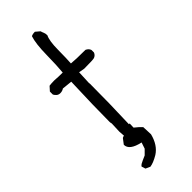

<svg xmlns="http://www.w3.org/2000/svg" viewBox="-263 -730 878 878"><g transform="rotate(-45 175.5 -291.0)"><path d="M123 114 101 104 95 85Q98 80 104.5 76Q111 72 120.5 68Q130 64 141 59L163 37L173 7Q108 -7 108 -43L127 -68Q131 -71 138 -72L136 -100L138 -151Q136 -157 136 -164Q136 -258 142 -417L93 -422Q83 -415 70 -415Q58 -415 50.5 -422.5Q43 -430 41 -435V-454L59 -474Q73 -476 92 -476Q117 -474 144 -474Q148 -514 149 -584.5Q150 -655 162 -691Q170 -696 186 -696L206 -679Q208 -671 211.5 -663.5Q215 -656 215 -644Q203 -621 202.5 -562.5Q202 -504 200 -477Q226 -474 291 -474Q306 -467 310 -454V-438Q305 -425 292 -420Q283 -417 226 -417L198 -422L195 -353H196Q196 -223 191 -93H196L195 -67Q218 -49 228 -37L230 11Q216 67 177 92Q145 111 123 114Z"/></g></svg>

Font: Yozai
Style: Regular
Weight: 400
Designer: LXGW / Y.OzVox
Foundry: LXGW / Y.OzVox
Version: Version 0.861;October 22, 2024